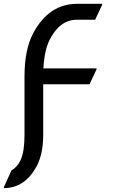

<svg xmlns="http://www.w3.org/2000/svg" viewBox="-40 -767 612 1002"><path d="M-20 210 20 122.1Q50.3 105.5 67.9 67.4Q87.9 23.9 87.9 -63.5V-368.7Q87.9 -509.8 134.8 -596.7Q216.8 -747.1 362.3 -747.1H493.2V-742.2L456.5 -664.1H362.3Q271.5 -664.1 218.8 -558.6Q191.4 -503.9 186.5 -410.2H463.9V-405.3L427.2 -327.1H185.5V-63.5Q185.5 37.6 150.4 102.1Q88.9 214.8 -20 214.8Z"/></svg>

Font: Nova Oval
Style: Book
Weight: 400
Version: Version 2.000